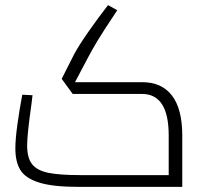

<svg xmlns="http://www.w3.org/2000/svg" viewBox="-20 -730 805 750"><path d="M692 -200V0H287Q186 0 132.5 -17Q79 -34 59.5 -66Q40 -98 40 -150Q40 -186 48 -244Q56 -302 67 -360L107 -358L103 -324Q86 -205 86 -162Q86 -113 105.5 -88.5Q125 -64 168.5 -55Q212 -46 293 -46H639V-201Q639 -362 536 -363H264L221 -422L269 -517Q287 -551 325 -605.5Q363 -660 402 -710L438 -690Q382 -606 361 -571Q340 -536 321 -500L273 -409H535Q612 -409 652 -356.5Q692 -304 692 -200Z"/></svg>

Font: Cairo Light
Style: Regular
Weight: 300
Designer: Mohamed Gaber, the designers of Titillium
Foundry: Kief Type Foundry
Version: Version 2.009; ttfautohint (v1.5.33-1714) -l 8 -r 50 -G 200 